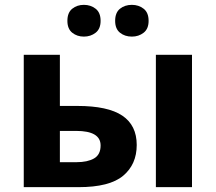

<svg xmlns="http://www.w3.org/2000/svg" viewBox="-20 -772 890 792"><path d="M227 -546V-335H299Q425 -335 484.5 -295Q544 -255 544 -174Q544 -94 488 -47Q432 0 304 0H78V-546ZM772 -546V0H623V-546ZM227 -103H296Q341 -103 368 -118.5Q395 -134 395 -172Q395 -232 294 -232H227ZM258 -686Q258 -720 278 -736Q298 -752 326 -752Q354 -752 374.5 -736Q395 -720 395 -686Q395 -653 374.5 -637Q354 -621 326 -621Q298 -621 278 -637Q258 -653 258 -686ZM455 -686Q455 -720 475 -736Q495 -752 524 -752Q552 -752 572.5 -736Q593 -720 593 -686Q593 -653 572.5 -637Q552 -621 524 -621Q495 -621 475 -637Q455 -653 455 -686Z"/></svg>

Font: BC Sans
Style: Bold
Weight: 700
Designer: Monotype Design Team
Province of B.C.
Foundry: Monotype Imaging Inc.
Version: Version 2.000;GOOG;noto-source:20170915:90ef993387c0